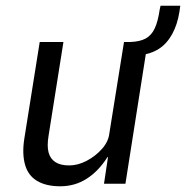

<svg xmlns="http://www.w3.org/2000/svg" viewBox="-20 -643 651 672"><path d="M191 9Q141 9 109.5 -10Q78 -29 67.5 -67Q57 -105 65 -157L119 -496H202L150 -168Q144 -132 150 -109.5Q156 -87 174 -75.5Q192 -64 222 -64Q253 -64 284 -80.5Q315 -97 337.5 -122.5Q360 -148 363 -178L414 -496H497L419 0H344L358 -93H356Q325 -44 283.5 -17.5Q242 9 191 9ZM469 -450 432 -478 435 -496Q469 -497 489.5 -508Q510 -519 521.5 -543.5Q533 -568 539 -610L542 -623H611L608 -602Q601 -557 582.5 -523.5Q564 -490 536 -472Q508 -454 469 -450Z"/></svg>

Font: Nunito Sans 7pt Condensed
Style: Italic
Weight: 400
Width: 3
Italic angle: -9°
Designer: Vernon Adams
Foundry: Vernon Adams
Version: Version 3.101;gftools[0.9.27]